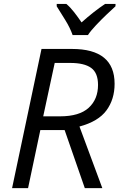

<svg xmlns="http://www.w3.org/2000/svg" viewBox="-20 -965 613 985"><path d="M42 0 192.9 -713.9H349.1Q567.9 -713.9 567.9 -535.2Q567.9 -455.6 526.1 -398.7Q484.4 -341.8 387.7 -315.9L504.9 0H415L311.5 -297.9H187L124 0ZM201.7 -368.2H288.1Q387.2 -368.2 435.1 -412.1Q482.9 -456.1 482.9 -529.3Q482.9 -591.3 447.5 -616.7Q412.1 -642.1 340.8 -642.1H260.7ZM352.5 -785.2Q339.4 -822.8 314.5 -862.8Q289.6 -902.8 271 -932.6V-944.8H320.3Q340.3 -928.2 360.1 -902.8Q379.9 -877.4 398.4 -850.1Q461.9 -906.7 519 -944.8H572.8L572.3 -932.6Q554.7 -917 527.1 -890.6Q499.5 -864.3 472.7 -835.9Q445.8 -807.6 431.2 -785.2Z"/></svg>

Font: Open Sans
Style: Italic
Weight: 400
Italic angle: -12°
Designer: Monotype Design Team
Foundry: Monotype Imaging Inc.
Version: Version 3.000; ttfautohint (v1.8.4)